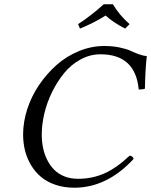

<svg xmlns="http://www.w3.org/2000/svg" viewBox="-20 -875 712 905"><path d="M330.1 9.8Q282.2 9.8 242.2 -3.7Q202.1 -17.1 174.1 -40.5Q146 -64 126.7 -95.9Q107.4 -127.9 98.1 -164.6Q88.9 -201.2 88.9 -241.2Q88.9 -299.8 108.4 -360.4Q127.9 -420.9 163.8 -473.9Q199.7 -526.9 246.3 -568.4Q293 -609.9 351.8 -634Q410.6 -658.2 471.2 -658.2Q511.2 -658.2 544.4 -651.1Q577.6 -644 595.7 -635.5Q613.8 -627 634.3 -619.4Q654.8 -611.8 671.9 -610.8Q664.6 -545.4 663.1 -457Q653.8 -453.1 633.8 -453.1Q618.7 -619.1 453.1 -619.1Q404.8 -619.1 360.1 -595Q315.4 -570.8 283 -531.2Q250.5 -491.7 226.1 -442.4Q201.7 -393.1 189.2 -340.8Q176.8 -288.6 176.8 -241.2Q176.8 -208.5 182.9 -178.5Q189 -148.4 202.4 -121.6Q215.8 -94.7 235.4 -75Q254.9 -55.2 283.4 -43.7Q312 -32.2 347.2 -32.2Q414.6 -32.2 471.9 -57.6Q529.3 -83 590.8 -141.1Q605 -141.1 609.9 -126Q484.4 9.8 330.1 9.8ZM590.8 -761.2 569.8 -740.2Q512.7 -769.5 478 -801.8Q421.9 -766.6 356.9 -740.2Q356.4 -741.7 352.5 -750.7Q348.6 -759.8 348.1 -761.2Q407.7 -799.8 469.2 -855H512.2Q542 -804.2 590.8 -761.2Z"/></svg>

Font: Common Serif
Style: Italic
Weight: 400
Italic angle: -12°
Designer: Philipp H. Poll, Khaled Hosny
Foundry: Stefan Peev, Context Ltd.
Version: Version 1.026